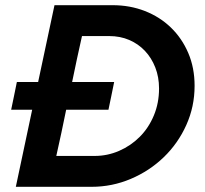

<svg xmlns="http://www.w3.org/2000/svg" viewBox="-20 -720 792 740"><path d="M41 0 104 -297H23Q28 -323 34 -350Q40 -377 45 -404H127Q143 -479 158.5 -552Q174 -625 190 -700H414Q481 -700 538.5 -677.5Q596 -655 638.5 -614Q681 -573 705.5 -516Q730 -459 730 -389Q730 -309 698 -238Q666 -167 611 -114Q556 -61 484 -30.5Q412 0 333 0ZM401 -581H296Q286 -536 276.5 -492.5Q267 -449 258 -404H420Q415 -377 409 -350Q403 -323 398 -297H235Q226 -252 216.5 -208Q207 -164 197 -119H345Q394 -119 439 -138.5Q484 -158 518.5 -192.5Q553 -227 573 -275Q593 -323 593 -379Q593 -423 578.5 -460Q564 -497 538.5 -524Q513 -551 478 -566Q443 -581 401 -581Z"/></svg>

Font: Rosa Sans SemiBold
Style: Italic
Weight: 600
Italic angle: -12°
Designer: Pentagram / MCKL
Foundry: Pentagram / MCKL
Version: Version 1.005;September 16, 2019;FontCreator 11.5.0.2425 64-